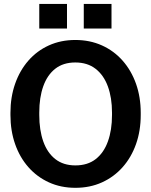

<svg xmlns="http://www.w3.org/2000/svg" viewBox="-20 -919 746 950"><path d="M353 10.3Q281.2 10.3 222.2 -16.6Q163.1 -43.5 120.4 -92Q77.6 -140.6 54.7 -206.3Q31.7 -272 31.7 -350.1V-360.8Q31.7 -438.5 54.7 -504.2Q77.6 -569.8 120.1 -618.7Q162.6 -667.5 221.7 -694.3Q280.8 -721.2 352.5 -721.2Q424.8 -721.2 484.4 -694.3Q543.9 -667.5 586.9 -618.7Q629.9 -569.8 653.1 -504.2Q676.3 -438.5 676.3 -360.8V-350.1Q676.3 -272 653.1 -206.3Q629.9 -140.6 586.9 -92Q543.9 -43.5 484.6 -16.6Q425.3 10.3 353 10.3ZM353 -100.6Q413.6 -100.6 453.6 -131.8Q493.7 -163.1 513.9 -219.2Q534.2 -275.4 534.2 -350.1V-361.8Q534.2 -435.5 513.7 -491.5Q493.2 -547.4 452.9 -578.6Q412.6 -609.9 352.5 -609.9Q293 -609.9 253.4 -578.9Q213.9 -547.9 194.1 -492.2Q174.3 -436.5 174.3 -361.8V-350.1Q174.3 -275.4 194.1 -219.2Q213.9 -163.1 253.7 -131.8Q293.5 -100.6 353 -100.6ZM394.5 -777.8V-899.4H531.7V-777.8ZM174.3 -777.8V-899.4H311.5V-777.8Z"/></svg>

Font: Robotiche
Style: Bold
Weight: 700
Designer: Google
Version: Version 2.001